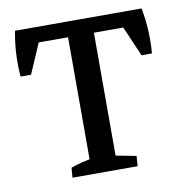

<svg xmlns="http://www.w3.org/2000/svg" viewBox="-62 -541 572 600"><g transform="rotate(-10 224.5 -241.5)"><path d="M183.6 -7.3V-476.6H265.6V-7.3ZM16.1 -339.4Q10.3 -414.6 23.9 -483.4L99.6 -455.6L49.3 -339.4ZM32.7 -434.6 23.9 -483.4H425.3L407.7 -434.6ZM399.9 -339.4 349.6 -455.6 425.3 -483.4Q439 -414.6 433.1 -339.4ZM121.1 0 123.5 -31.2Q138.2 -36.6 156.2 -41.3Q174.3 -45.9 193.4 -49.8L183.6 -13.7V-82H265.6V-13.7L256.3 -46.4L330.1 -32.2L327.6 0Z"/></g></svg>

Font: Markazi Text
Style: Regular
Weight: 400
Designer: Borna Izadpanah (Arabic designer), Fiona Ross (Arabic design director) and Florian Runge (Latin designer)
Foundry: Borna Izadpanah and Florian Runge
Version: Version 1.000